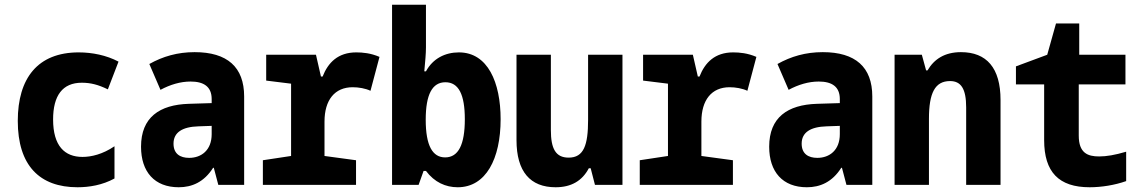

<svg xmlns="http://www.w3.org/2000/svg" viewBox="-20 -780 4810 810"><path d="M307 10C356 10 412 1 463 -27V-163C413 -129 365 -118 328 -118C253 -118 204 -164 204 -276C204 -377 244 -431 325 -431C362 -431 394 -423 435 -403L480 -520C429 -547 369 -559 312 -559C139 -559 55 -450 55 -270C55 -82 147 10 307 10Z M734 10C790 10 841 -12 879 -72H882L901 0H1010V-373C1010 -497 939 -560 801 -560C729 -560 667 -542 610 -510L657 -401C698 -423 741 -436 784 -436C839 -436 873 -415 873 -362V-345L776 -342C653 -338 575 -285 575 -161C575 -55 632 10 734 10ZM778 -114C740 -114 712 -131 712 -174C712 -222 750 -245 817 -247L873 -249V-214C873 -146 829 -114 778 -114Z M1089 0H1482V-104L1349 -122V-267C1349 -358 1392 -412 1468 -412C1493 -412 1522 -407 1543 -397L1581 -540C1544 -556 1510 -559 1483 -559C1406 -559 1364 -516 1341 -457H1334L1313 -549H1103V-440L1208 -427V-122L1089 -104Z M1911 10C2030 10 2092 -110 2092 -277C2092 -432 2038 -559 1916 -559C1858 -559 1806 -533 1777 -479H1770C1774 -523 1777 -554 1777 -580V-760H1634V0H1746L1767 -59H1777C1813 -11 1860 10 1911 10ZM1858 -116C1805 -116 1776 -165 1776 -275C1776 -382 1804 -433 1859 -433C1915 -433 1941 -381 1941 -277C1941 -170 1914 -116 1858 -116Z M2324 10C2390 10 2436 -17 2464 -70H2472L2490 0H2606V-549H2461V-274C2461 -168 2443 -115 2379 -115C2324 -115 2304 -153 2304 -231V-549H2159V-189C2159 -56 2217 10 2324 10Z M2679 0H3072V-104L2939 -122V-267C2939 -358 2982 -412 3058 -412C3083 -412 3112 -407 3133 -397L3171 -540C3134 -556 3100 -559 3073 -559C2996 -559 2954 -516 2931 -457H2924L2903 -549H2693V-440L2798 -427V-122L2679 -104Z M3384 10C3440 10 3491 -12 3529 -72H3532L3551 0H3660V-373C3660 -497 3589 -560 3451 -560C3379 -560 3317 -542 3260 -510L3307 -401C3348 -423 3391 -436 3434 -436C3489 -436 3523 -415 3523 -362V-345L3426 -342C3303 -338 3225 -285 3225 -161C3225 -55 3282 10 3384 10ZM3428 -114C3390 -114 3362 -131 3362 -174C3362 -222 3400 -245 3467 -247L3523 -249V-214C3523 -146 3479 -114 3428 -114Z M3754 0H3899V-279C3899 -387 3924 -438 3988 -438C4034 -438 4056 -406 4056 -327V0H4201V-358C4201 -494 4142 -560 4034 -560C3966 -560 3921 -531 3893 -483H3887L3869 -549H3754Z M4577 10C4627 10 4683 1 4731 -16V-140C4684 -126 4648 -120 4617 -120C4569 -120 4531 -134 4531 -208V-424H4728V-549H4533V-681H4435L4398 -549L4266 -500V-424H4385V-189C4385 -54 4447 10 4577 10Z"/></svg>

Font: Noto Sans Mono Condensed ExtraBold
Style: Regular
Weight: 800
Width: 3
Designer: Monotype Design Team
Foundry: Monotype Imaging Inc.
Version: Version 2.014